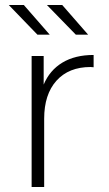

<svg xmlns="http://www.w3.org/2000/svg" viewBox="-20 -745 434 765"><path d="M106 0V-522H154V-408Q178 -465 228.5 -495.5Q279 -526 353 -526V-477Q350 -477 347 -477.5Q344 -478 341 -478Q254 -478 205 -423.5Q156 -369 156 -272V0ZM129 -607 15 -725H75L178 -607ZM282 -607 167 -725H228L331 -607Z"/></svg>

Font: Montserrat Light
Style: Regular
Weight: 300
Designer: Julieta Ulanovsky
Foundry: Julieta Ulanovsky
Version: Version 9.000; ttfautohint (v1.8.4.7-5d5b)